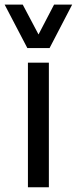

<svg xmlns="http://www.w3.org/2000/svg" viewBox="-29 -794 326 814"><path d="M89.4 0V-528.3H178.2V0ZM86.9 -590.3 -9.3 -774.4H67.4L134.3 -647.9L200.2 -774.4H276.9L181.2 -590.3Z"/></svg>

Font: Comme
Style: Regular
Weight: 400
Designer: Vernon Adams
Foundry: Vernon Adams
Version: Version 1.000;gftools[0.9.27]